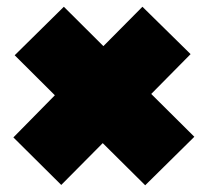

<svg xmlns="http://www.w3.org/2000/svg" viewBox="-20 -632 621 574"><path d="M163.1 -79.1 20 -221.2 144 -347.2 23.9 -466.8 170.9 -611.8 289.1 -494.1 405.8 -611.8 549.8 -470.2 432.1 -351.1 561 -223.1 414.1 -78.1 287.1 -204.1Z"/></svg>

Font: SVN-Poppins Black
Style: Regular
Weight: 900
Designer: Ninad Kale (Devanagari), Jonny Pinhorn (Latin)
Foundry: Indian Type Foundry
Version: Version 3.002 2017